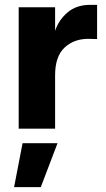

<svg xmlns="http://www.w3.org/2000/svg" viewBox="-20 -530 438 791"><path d="M57 0V-500H207V-403Q222 -448 258.5 -479Q295 -510 351 -510H380V-369Q365 -370 344 -370Q284 -370 245.5 -333.5Q207 -297 207 -220V0ZM73 60H217L148 241H38Z"/></svg>

Font: CBA Beacon Sans Extra Bold
Style: Regular
Weight: 800
Designer: Wei Huang
Foundry: Wei Huang
Version: Version 1.002